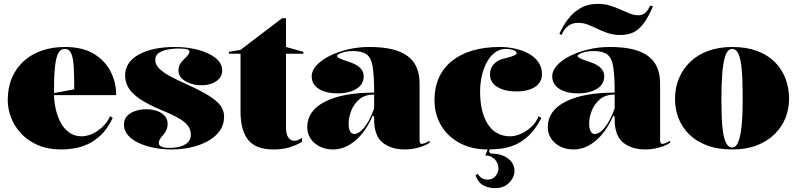

<svg xmlns="http://www.w3.org/2000/svg" viewBox="-20 -758 4121 993"><path d="M315 -515Q408 -515 466.5 -479Q525 -443 553 -386.5Q581 -330 581 -266H255V-276L364 -296Q364 -364 361.5 -410.5Q359 -457 348.5 -481Q338 -505 314 -505Q294 -505 282 -484Q270 -463 264.5 -413.5Q259 -364 259 -276Q259 -239 267 -200Q275 -161 292 -127.5Q309 -94 336.5 -73.5Q364 -53 403 -53Q421 -53 442.5 -60Q464 -67 484.5 -81Q505 -95 522 -114Q539 -133 549 -157L563 -148Q536 -92 502 -59.5Q468 -27 431 -11Q394 5 359.5 10Q325 15 297 15Q228 15 176 -7.5Q124 -30 89.5 -67Q55 -104 37.5 -149.5Q20 -195 20 -240Q20 -305 42 -356Q64 -407 103.5 -442.5Q143 -478 197 -496.5Q251 -515 315 -515Z M868 15Q821 15 777 6.5Q733 -2 697.5 -18.5Q662 -35 641.5 -59Q621 -83 621 -114Q621 -142 638 -159Q655 -176 681.5 -184.5Q708 -193 736 -193Q766 -193 791 -184.5Q816 -176 831.5 -159Q847 -142 847 -118Q847 -102 842 -89Q837 -76 824 -60Q811 -46 806 -36.5Q801 -27 801 -17Q801 -12 806 -6Q811 0 823 3.5Q835 7 856 7Q884 7 909.5 0.5Q935 -6 951 -21Q967 -36 967 -62Q967 -86 953 -106Q939 -126 906 -145.5Q873 -165 816 -188Q745 -218 703.5 -246Q662 -274 644.5 -304Q627 -334 627 -368Q627 -436 697 -475.5Q767 -515 885 -515Q950 -515 1005.5 -500Q1061 -485 1095 -458Q1129 -431 1129 -393Q1129 -368 1113.5 -351Q1098 -334 1073.5 -325.5Q1049 -317 1022 -317Q1000 -317 979 -322Q958 -327 941 -336.5Q924 -346 913.5 -360.5Q903 -375 903 -394Q903 -425 932 -452Q948 -467 954 -476Q960 -485 960 -492Q960 -495 957 -498Q954 -501 947 -503Q940 -505 928.5 -506Q917 -507 900 -507Q872 -507 845 -501.5Q818 -496 800.5 -483.5Q783 -471 783 -448Q783 -423 805 -402Q827 -381 862 -362.5Q897 -344 937 -326Q1013 -292 1057 -265Q1101 -238 1120 -212Q1139 -186 1139 -156Q1139 -112 1115.5 -80Q1092 -48 1053 -27Q1014 -6 966 4.5Q918 15 868 15Z M1394 15Q1303 15 1263.5 -34.5Q1224 -84 1224 -181V-480H1164V-490L1224 -500L1439 -664H1459V-515L1549 -490V-480H1459V-100Q1459 -63 1471.5 -46.5Q1484 -30 1502 -30Q1512 -30 1522 -34Q1532 -38 1542 -45V-25Q1528 -16 1511 -8.5Q1494 -1 1475.5 4.5Q1457 10 1436.5 12.5Q1416 15 1394 15Z M1890 -515Q1958 -515 2007 -503.5Q2056 -492 2088 -468Q2120 -444 2135 -408.5Q2150 -373 2150 -325V-32Q2150 -25 2152.5 -19.5Q2155 -14 2162 -14Q2168 -14 2178 -18Q2188 -22 2202 -30V-20Q2188 -10 2167 -2Q2146 6 2122 10.5Q2098 15 2075 15Q2003 15 1959 -20.5Q1915 -56 1915 -140Q1915 -142 1915 -143.5Q1915 -145 1915 -147.5Q1915 -150 1915 -154L1908 -160Q1890 -119 1867.5 -86.5Q1845 -54 1818.5 -31.5Q1792 -9 1763 3Q1734 15 1703 15Q1664 15 1634 0Q1604 -15 1586.5 -41Q1569 -67 1569 -101Q1569 -185 1660.5 -232Q1752 -279 1915 -279Q1915 -366 1907.5 -412.5Q1900 -459 1876.5 -476.5Q1853 -494 1805 -494Q1781 -494 1762.5 -489.5Q1744 -485 1733.5 -479Q1723 -473 1723 -469Q1723 -463 1737 -456Q1751 -449 1788 -437Q1861 -413 1861 -364Q1861 -321 1822.5 -298Q1784 -275 1725 -275Q1667 -275 1629.5 -298Q1592 -321 1592 -364Q1592 -392 1616 -419Q1640 -446 1682 -467.5Q1724 -489 1777.5 -502Q1831 -515 1890 -515ZM1915 -269Q1867 -269 1838 -244Q1809 -219 1796 -184Q1783 -149 1783 -119Q1783 -101 1786.5 -89Q1790 -77 1796.5 -71Q1803 -65 1813 -65Q1823 -65 1835 -72Q1847 -79 1860.5 -94.5Q1874 -110 1888 -135.5Q1902 -161 1915 -198Z M2501 15Q2421 15 2359 -17.5Q2297 -50 2262 -108Q2227 -166 2227 -240Q2227 -305 2250 -356Q2273 -407 2317 -442.5Q2361 -478 2423.5 -496.5Q2486 -515 2565 -515Q2605 -515 2644 -506.5Q2683 -498 2714.5 -480.5Q2746 -463 2764.5 -436.5Q2783 -410 2783 -374Q2783 -345 2766 -325Q2749 -305 2719 -295Q2689 -285 2650 -285Q2591 -285 2552.5 -308Q2514 -331 2514 -374Q2514 -405 2534.5 -427Q2555 -449 2590 -456Q2652 -470 2652 -483Q2652 -489 2644.5 -494Q2637 -499 2624.5 -502Q2612 -505 2596 -505Q2565 -505 2540 -486.5Q2515 -468 2498 -436.5Q2481 -405 2472 -366Q2463 -327 2463 -285Q2463 -230 2473.5 -187Q2484 -144 2504 -114Q2524 -84 2553 -68.5Q2582 -53 2619 -53Q2644 -53 2673 -65.5Q2702 -78 2727.5 -101.5Q2753 -125 2766 -157L2780 -148Q2750 -90 2715 -57Q2680 -24 2642.5 -8.5Q2605 7 2569 11Q2533 15 2501 15ZM2542 215Q2505 215 2478 199.5Q2451 184 2440 150L2450 140Q2459 156 2472.5 163.5Q2486 171 2500 171Q2519 171 2531.5 162.5Q2544 154 2551 140.5Q2558 127 2558 113Q2558 102 2554 90.5Q2550 79 2541.5 69Q2533 59 2520.5 52.5Q2508 46 2490 46L2508 0H2518L2509 25L2517 36Q2560 36 2587.5 49.5Q2615 63 2628 83Q2641 103 2641 125Q2641 146 2629 167Q2617 188 2595 201.5Q2573 215 2542 215Z M3134 -515Q3202 -515 3251 -503.5Q3300 -492 3332 -468Q3364 -444 3379 -408.5Q3394 -373 3394 -325V-32Q3394 -25 3396.5 -19.5Q3399 -14 3406 -14Q3412 -14 3422 -18Q3432 -22 3446 -30V-20Q3432 -10 3411 -2Q3390 6 3366 10.5Q3342 15 3319 15Q3247 15 3203 -20.5Q3159 -56 3159 -140Q3159 -142 3159 -143.5Q3159 -145 3159 -147.5Q3159 -150 3159 -154L3152 -160Q3134 -119 3111.5 -86.5Q3089 -54 3062.5 -31.5Q3036 -9 3007 3Q2978 15 2947 15Q2908 15 2878 0Q2848 -15 2830.5 -41Q2813 -67 2813 -101Q2813 -185 2904.5 -232Q2996 -279 3159 -279Q3159 -366 3151.5 -412.5Q3144 -459 3120.5 -476.5Q3097 -494 3049 -494Q3025 -494 3006.5 -489.5Q2988 -485 2977.5 -479Q2967 -473 2967 -469Q2967 -463 2981 -456Q2995 -449 3032 -437Q3105 -413 3105 -364Q3105 -321 3066.5 -298Q3028 -275 2969 -275Q2911 -275 2873.5 -298Q2836 -321 2836 -364Q2836 -392 2860 -419Q2884 -446 2926 -467.5Q2968 -489 3021.5 -502Q3075 -515 3134 -515ZM3159 -269Q3111 -269 3082 -244Q3053 -219 3040 -184Q3027 -149 3027 -119Q3027 -101 3030.5 -89Q3034 -77 3040.5 -71Q3047 -65 3057 -65Q3067 -65 3079 -72Q3091 -79 3104.5 -94.5Q3118 -110 3132 -135.5Q3146 -161 3159 -198ZM3188 -577Q3154 -577 3125 -586.5Q3096 -596 3070.5 -608.5Q3045 -621 3020.5 -630.5Q2996 -640 2970 -640Q2941 -640 2919.5 -624.5Q2898 -609 2884 -577L2873 -583Q2890 -622 2916.5 -657.5Q2943 -693 2981.5 -715.5Q3020 -738 3073 -738Q3107 -738 3135.5 -729Q3164 -720 3189 -708.5Q3214 -697 3237 -688Q3260 -679 3282 -679Q3302 -679 3317 -691.5Q3332 -704 3342 -729L3357 -725Q3332 -667 3307.5 -635Q3283 -603 3254.5 -590Q3226 -577 3188 -577Z M3767 -515Q3839 -515 3894 -495Q3949 -475 3986 -438.5Q4023 -402 4042 -353Q4061 -304 4061 -246Q4061 -195 4042.5 -148.5Q4024 -102 3987 -65Q3950 -28 3895 -6.5Q3840 15 3767 15Q3691 15 3635 -6.5Q3579 -28 3542.5 -65Q3506 -102 3488.5 -148.5Q3471 -195 3471 -246Q3471 -304 3491.5 -353Q3512 -402 3550 -438.5Q3588 -475 3643 -495Q3698 -515 3767 -515ZM3767 -505Q3743 -505 3731 -468Q3719 -431 3715 -372Q3711 -313 3711 -246Q3711 -200 3712.5 -155Q3714 -110 3719.5 -74Q3725 -38 3736.5 -16.5Q3748 5 3767 5Q3784 5 3794.5 -16Q3805 -37 3811 -73Q3817 -109 3819 -154Q3821 -199 3821 -246Q3821 -296 3819.5 -342.5Q3818 -389 3813 -425.5Q3808 -462 3797 -483.5Q3786 -505 3767 -505Z"/></svg>

Font: Kalnia Thin
Style: Regular
Weight: 100
Version: Version 1.105